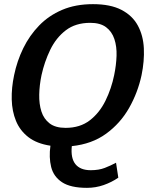

<svg xmlns="http://www.w3.org/2000/svg" viewBox="-20 -697 722 925"><path d="M48 -335Q62 -403 92 -464.5Q122 -526 168.5 -574Q215 -622 279.5 -649.5Q344 -677 428 -677Q512 -677 565 -649.5Q618 -622 644 -574Q670 -526 673 -464.5Q676 -403 662 -335Q644 -251 602 -177Q560 -103 491.5 -53Q423 -3 326 7Q320 65 343.5 94Q367 123 417 123Q456 123 484.5 112Q513 101 539 87L550 159Q518 181 479.5 194.5Q441 208 399 208Q320 208 279 181Q238 154 226.5 107.5Q215 61 223 5Q157 -5 116.5 -36.5Q76 -68 57 -114.5Q38 -161 36.5 -217.5Q35 -274 48 -335ZM180 -335Q170 -287 169 -241.5Q168 -196 179.5 -160Q191 -124 219 -102.5Q247 -81 296 -81Q366 -81 413 -117.5Q460 -154 488.5 -212.5Q517 -271 530 -335Q540 -383 541.5 -428Q543 -473 531 -509Q519 -545 491 -566Q463 -587 415 -587Q344 -587 297 -551Q250 -515 222 -457Q194 -399 180 -335Z"/></svg>

Font: Epunda Sans SemiBold
Style: Italic
Weight: 600
Italic angle: -12.0243°
Designer: Simon Atzbach
Foundry: typofactur
Version: Version 2.204; ttfautohint (v1.8.4.7-5d5b)